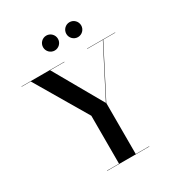

<svg xmlns="http://www.w3.org/2000/svg" viewBox="-218 -1098 1156 1242"><g transform="rotate(-30 360.0 -477.5)"><path d="M431.5 -899C431.5 -868.5 456.5 -843.5 487 -843.5C517.5 -843.5 542.5 -868.5 542.5 -899C542.5 -930 517.5 -955 487 -955C456.5 -955 431.5 -930 431.5 -899ZM258 -899C258 -868.5 283 -843.5 313.5 -843.5C344 -843.5 369 -868.5 369 -899C369 -930 344 -955 313.5 -955C283 -955 258 -930 258 -899ZM217 -2V0H532.5V-2H432V-383L620 -748H710V-750H500V-748H617L430 -385L223.5 -748H330V-750H10V-748H78.5L307 -360V-2Z"/></g></svg>

Font: Bodoni* 96pt Medium
Style: Regular
Weight: 500
Version: Version 2.3